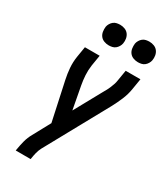

<svg xmlns="http://www.w3.org/2000/svg" viewBox="-232 -1046 976 1138"><g transform="rotate(30 256.0 -477.5)"><path d="M76 0 77 -7Q82 -38 90 -69Q98 -100 114 -128L178 -246L121 -510Q113 -547 110 -585Q107 -623 113 -662L125 -735H226L214 -662Q209 -627 211 -593.5Q213 -560 219 -528L248 -373L347 -553Q354 -566 361.5 -579Q369 -592 374.5 -605.5Q380 -619 385 -633Q390 -647 392 -662L404 -735H505L493 -662Q487 -623 471 -585Q455 -547 435 -510L202 -86Q192 -67 187 -47Q182 -27 179 -7L178 0ZM441 -815Q424 -815 408.5 -821Q393 -827 383.5 -839.5Q374 -852 371.5 -868.5Q369 -885 371 -902Q373 -913 379.5 -924Q386 -935 395.5 -942.5Q405 -950 417 -952.5Q429 -955 440 -955Q457 -955 472.5 -949Q488 -943 497.5 -930.5Q507 -918 510 -901.5Q513 -885 510 -868Q508 -857 501.5 -846Q495 -835 485.5 -827.5Q476 -820 464 -817.5Q452 -815 441 -815ZM241 -815Q224 -815 208.5 -821Q193 -827 183.5 -839.5Q174 -852 171.5 -868.5Q169 -885 171 -902Q173 -913 179.5 -924Q186 -935 195.5 -942.5Q205 -950 217 -952.5Q229 -955 240 -955Q257 -955 272.5 -949Q288 -943 297.5 -930.5Q307 -918 310 -901.5Q313 -885 310 -868Q308 -857 301.5 -846Q295 -835 285.5 -827.5Q276 -820 264 -817.5Q252 -815 241 -815Z"/></g></svg>

Font: Iosevka Term Curly Semibold
Style: Italic
Weight: 600
Italic angle: -9°
Designer: Belleve Invis
Foundry: Belleve Invis
Version: Version 32.3.0